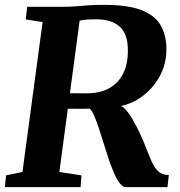

<svg xmlns="http://www.w3.org/2000/svg" viewBox="-20 -771 741 791"><path d="M0 0 5 -48.5 72.5 -62.5 155.5 -680 86 -691 92 -743H238Q269 -743 292.5 -745Q316 -747 342.5 -749Q369 -751 408.5 -751Q506.5 -751 562.2 -729.5Q618 -708 641.8 -666.8Q665.5 -625.5 665.5 -567.5Q666 -506.5 635.8 -452.8Q605.5 -399 552.8 -365Q500 -331 432.5 -328.5L468.5 -336Q482.5 -337 498.2 -319Q514 -301 529.2 -274Q544.5 -247 556.8 -220.5Q569 -194 575.5 -177.5Q586.5 -149.5 595.8 -126.5Q605 -103.5 615 -86.2Q625 -69 639.2 -59.5Q653.5 -50 675.5 -50L670 0H498Q486.5 0 475 -14Q463.5 -28 453 -51.2Q442.5 -74.5 432.5 -101.5Q421 -135.5 410 -171.2Q399 -207 388.5 -239Q378 -271 368.2 -293.8Q358.5 -316.5 349 -323.5Q347 -323.5 335 -323Q323 -322.5 307 -322.8Q291 -323 275 -323Q259 -323 248.5 -323L255.5 -387Q264.5 -387 279.2 -386.8Q294 -386.5 309.8 -386.5Q325.5 -386.5 338.2 -386.5Q351 -386.5 355 -387Q391 -389.5 419.8 -402.5Q448.5 -415.5 468.5 -439Q488.5 -462.5 498.5 -496.5Q508.5 -530.5 506.5 -575.5Q504.5 -634 471.5 -662.8Q438.5 -691.5 376 -691.5Q366.5 -691.5 349.8 -691Q333 -690.5 315.5 -687.5Q298 -684.5 285 -678L312.5 -718.5L224.5 -62.5L315.5 -48.5L312 0Z"/></svg>

Font: Merriweather ExtraBold
Style: Italic
Weight: 800
Italic angle: -7.8°
Version: Version 2.101